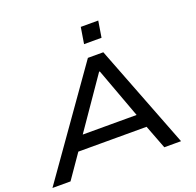

<svg xmlns="http://www.w3.org/2000/svg" viewBox="-156 -1068 1255 1229"><g transform="rotate(-20 471.5 -453.5)"><path d="M-4 0 494 -705H599L872 0H758L680 -204L732 -162H191L261 -205L119 0ZM531 -597 275 -226 242 -255H710L672 -228L536 -597ZM501 -796 519 -907H638L620 -796Z"/></g></svg>

Font: Nunito Sans 7pt Expanded Medium
Style: Italic
Weight: 500
Width: 7
Italic angle: -9°
Designer: Vernon Adams
Foundry: Vernon Adams
Version: Version 3.101;gftools[0.9.27]